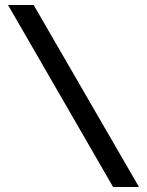

<svg xmlns="http://www.w3.org/2000/svg" viewBox="-20 -672 583 764"><path d="M12 -652 430 72H533L114 -652Z"/></svg>

Font: Charger Sport
Style: BdExt
Weight: 700
Designer: Jasper
Foundry: Cannot Into Space Fonts
Version: Version 1.1